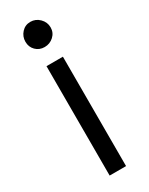

<svg xmlns="http://www.w3.org/2000/svg" viewBox="-183 -722 591 760"><g transform="rotate(-30 112.5 -342.0)"><path d="M150 -500V0H75V-500ZM51 -625Q51 -649 67 -666.5Q83 -684 107 -684Q131 -684 148.5 -666.5Q166 -649 166 -625Q166 -601 148.5 -585Q131 -569 107 -569Q83 -569 67 -585Q51 -601 51 -625Z"/></g></svg>

Font: MedMera Sans
Style: Regular
Weight: 400
Designer: Kasper Nordkvist
Foundry: UNCUT.wtf
Version: Version 1.300